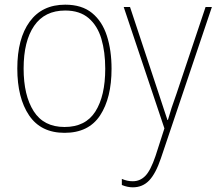

<svg xmlns="http://www.w3.org/2000/svg" viewBox="-20 -558 926 821"><path d="M457 -264Q457 -139 408 -64.5Q359 10 256 10Q155 10 104.5 -64.5Q54 -139 54 -265Q54 -393 107 -465.5Q160 -538 259 -538Q330 -538 373.5 -502.5Q417 -467 437 -405Q457 -343 457 -264ZM81 -265Q81 -150 124 -82.5Q167 -15 256 -15Q346 -15 388 -81.5Q430 -148 430 -264Q430 -336 413.5 -392Q397 -448 359 -480.5Q321 -513 259 -513Q171 -513 126 -447.5Q81 -382 81 -265ZM509 -528H536L658 -160Q674 -112 682 -87Q690 -62 696 -45H698Q711 -92 735 -158L859 -528H886L668 119Q646 184 618 213.5Q590 243 548 243Q525 243 501 233V207Q513 212 524 214.5Q535 217 548 217Q579 217 601.5 194Q624 171 645 109L683 -9Z"/></svg>

Font: Noto Sans SemiCondensed Thin
Style: Regular
Weight: 100
Width: 4
Designer: Monotype Design Team
Foundry: Monotype Imaging Inc.
Version: Version 2.013; ttfautohint (v1.8.4.7-5d5b)